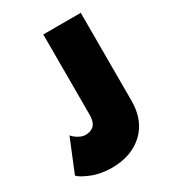

<svg xmlns="http://www.w3.org/2000/svg" viewBox="-187 -754 779 861"><g transform="rotate(-30 202.0 -324.0)"><path d="M365 -205Q365 -103.5 303 -45.8Q241 12 140 12Q81.5 12 35.2 -7.2Q-11 -26.5 -22.5 -41L46.5 -209.5Q56.5 -196.5 75 -185.8Q93.5 -175 109.5 -175Q120.5 -175 129.2 -177Q138 -179 148.5 -185.5Q159 -192 165 -207.5Q171 -223 171 -246.5V-660H365Z"/></g></svg>

Font: League Spartan Black
Style: Regular
Weight: 900
Foundry: The League of Moveable Type
Version: Version 2.002